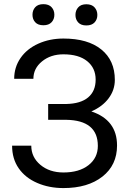

<svg xmlns="http://www.w3.org/2000/svg" viewBox="-20 -909 633 938"><path d="M39.1 0ZM447.3 -520Q447.3 -576.7 406 -610.1Q364.7 -643.6 290 -643.6Q227.5 -643.6 185.3 -609.1Q143.1 -574.7 143.1 -523.9H49.3Q49.3 -580.6 80.3 -625.5Q111.3 -670.4 167 -695.6Q222.7 -720.7 290 -720.7Q409.2 -720.7 475.1 -667.2Q541 -613.8 541 -518.6Q541 -469.2 510.7 -428.7Q480.5 -388.2 426.3 -364.7Q551.8 -322.8 551.8 -198.2Q551.8 -102.5 480.5 -46.4Q409.2 9.8 290 9.8Q219.2 9.8 161.4 -15.4Q103.5 -40.5 71.3 -86.9Q39.1 -133.3 39.1 -197.3H132.8Q132.8 -141.1 177.2 -103.8Q221.7 -66.4 290 -66.4Q366.7 -66.4 412.4 -102.1Q458 -137.7 458 -196.3Q458 -321.3 303.2 -323.7H215.3V-400.9H302.7Q374 -402.3 410.6 -433.1Q447.3 -463.9 447.3 -520ZM138.7 -836.9Q138.7 -858.9 152.1 -873.8Q165.5 -888.7 191.9 -888.7Q218.3 -888.7 231.9 -873.8Q245.6 -858.9 245.6 -836.9Q245.6 -814.9 231.9 -800.3Q218.3 -785.6 191.9 -785.6Q165.5 -785.6 152.1 -800.3Q138.7 -814.9 138.7 -836.9ZM348.6 -835.9Q348.6 -857.9 362.1 -873Q375.5 -888.2 401.9 -888.2Q428.2 -888.2 441.9 -873Q455.6 -857.9 455.6 -835.9Q455.6 -814 441.9 -799.3Q428.2 -784.7 401.9 -784.7Q375.5 -784.7 362.1 -799.3Q348.6 -814 348.6 -835.9Z"/></svg>

Font: Roboto
Style: Regular
Weight: 400
Designer: Google
Version: Version 2.134; 2016; ttfautohint (v1.6)